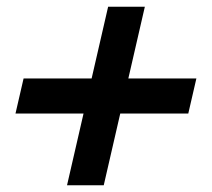

<svg xmlns="http://www.w3.org/2000/svg" viewBox="-20 -659 629 570"><path d="M228 -322H26L50 -426H252L301 -639H410L361 -426H563L539 -322H337L288 -109H179Z"/></svg>

Font: KaiGen Gothic CN Bold
Style: Bold
Weight: 700
Designer: Ryoko NISHIZUKA  (kana & ideographs); Paul D. Hunt (Latin, Greek & Cyrillic); Wenlong ZHANG  (bopomofo); Sandoll Communi
Foundry: Adobe Systems Incorporated
Version: Version 1.002.20150501